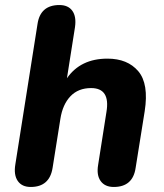

<svg xmlns="http://www.w3.org/2000/svg" viewBox="-20 -734 651 763"><path d="M102 9Q67 9 50.5 -15Q34 -39 41 -81L129 -638Q140 -714 216 -714Q251 -714 267.5 -691Q284 -668 278 -626L246 -423Q300 -501 407 -501Q487 -501 529.5 -451Q572 -401 555 -292L519 -67Q508 9 432 9Q397 9 380 -14.5Q363 -38 370 -79L403 -289Q419 -384 342 -384Q291 -384 260 -351.5Q229 -319 220 -262L189 -67Q177 9 102 9Z"/></svg>

Font: Nunito ExtraBold
Style: Italic
Weight: 800
Italic angle: -9°
Designer: Vernon Adams
Foundry: Vernon Adams
Version: Version 3.601; ttfautohint (v1.8.2.53-6de2)